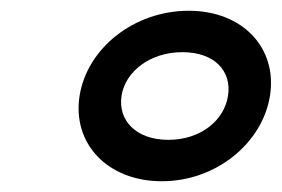

<svg xmlns="http://www.w3.org/2000/svg" viewBox="-20 -799 524 357"><path d="M128 -621C114 -533 179 -462 281 -462C382 -462 468 -533 482 -621C496 -709 432 -779 331 -779C229 -779 142 -709 128 -621ZM206 -621C213 -666 259 -702 319 -702C379 -702 411 -667 404 -621C397 -575 353 -539 293 -539C233 -539 199 -575 206 -621Z"/></svg>

Font: Charger Pro
Style: ExBdSuExtObl
Weight: 400
Designer: Jasper
Foundry: Cannot Into Space Fonts
Version: Version 1.09